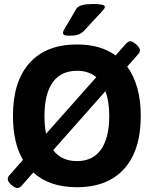

<svg xmlns="http://www.w3.org/2000/svg" viewBox="-20 -931 771 963"><path d="M366 -708Q484 -708 560 -653L612 -712Q622 -724 634 -724Q642 -724 653.5 -716Q665 -708 673.5 -697.5Q682 -687 682 -678Q682 -668 672 -658L618 -597Q651 -552 668.5 -490Q686 -428 686 -350Q686 -177 603 -84.5Q520 8 366 8Q227 8 147 -66L89 0Q78 12 67 12Q59 12 47.5 4.5Q36 -3 27.5 -13.5Q19 -24 19 -34Q19 -44 29 -54L95 -129Q45 -215 45 -350Q45 -523 128.5 -615.5Q212 -708 366 -708ZM509 -474 247 -178Q288 -123 366 -123Q446 -123 487 -181.5Q528 -240 528 -350Q528 -387 523 -418Q518 -449 509 -474ZM366 -576Q286 -576 244.5 -518Q203 -460 203 -350Q203 -324 205 -302Q207 -280 211 -260L463 -544Q425 -576 366 -576ZM446 -911Q506 -911 506 -897Q506 -893 503 -888Q500 -883 490 -872Q480 -861 459 -839Q438 -817 402 -777Q394 -768 378 -760Q362 -752 327 -752Q309 -752 302.5 -755.5Q296 -759 296 -767Q296 -775 311 -799Q326 -823 361 -884Q370 -900 393 -905.5Q416 -911 446 -911Z"/></svg>

Font: Asap VF Beta
Style: Regular
Weight: 400
Designer: Pablo Cosgaya
Foundry: Pablo Cosgaya
Version: Version 1.007